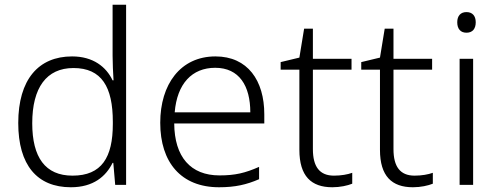

<svg xmlns="http://www.w3.org/2000/svg" viewBox="-20 -780 2104 810"><path d="M279 10C374 10 427 -36 455 -93H458L466 0H512V-760H455V-545C455 -514 457 -472 459 -441H455C428 -498 373 -542 284 -542C142 -542 57 -444 57 -261C57 -83 137 10 279 10ZM286 -39C171 -39 116 -116 116 -260C116 -410 176 -493 290 -493C409 -493 456 -413 456 -266V-257C456 -116 409 -39 286 -39Z M889 -542C741 -542 656 -424 656 -262C656 -95 744 10 904 10C972 10 1020 -1 1073 -24V-76C1014 -50 972 -40 906 -40C784 -40 716 -118 715 -259H1095V-298C1095 -440 1025 -542 889 -542ZM888 -494C989 -494 1036 -418 1036 -306H717C727 -427 790 -494 888 -494Z M1389 -39C1328 -39 1300 -77 1300 -151V-486H1463V-532H1300V-659H1263L1243 -537L1164 -518V-486H1243V-148C1243 -37 1293 10 1382 10C1415 10 1446 3 1466 -5V-51C1447 -44 1419 -39 1389 -39Z M1729 -39C1668 -39 1640 -77 1640 -151V-486H1803V-532H1640V-659H1603L1583 -537L1504 -518V-486H1583V-148C1583 -37 1633 10 1722 10C1755 10 1786 3 1806 -5V-51C1787 -44 1759 -39 1729 -39Z M1948 -729C1923 -729 1909 -713 1909 -686C1909 -658 1923 -642 1948 -642C1973 -642 1987 -658 1987 -686C1987 -713 1973 -729 1948 -729ZM1976 -532H1919V0H1976Z"/></svg>

Font: Noto Sans Meetei Mayek Light
Style: Regular
Weight: 300
Designer: Monotype Design Team and Neelakash Kshetrimayum
Foundry: Monotype Imaging Inc.
Version: Version 2.002